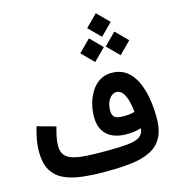

<svg xmlns="http://www.w3.org/2000/svg" viewBox="-140 -1122 1128 1239"><g transform="rotate(-15 424.0 -502.5)"><path d="M690.9 -325.1Q674.1 -319.9 654.7 -317.9Q635.3 -315.8 614.5 -315.8Q573.5 -315.8 557.4 -328.7Q541.3 -341.7 541.3 -373.5Q541.3 -403.6 550.8 -427.4Q560.3 -451.3 576.2 -465.1Q592 -479 610.7 -479Q627.4 -479 640.7 -468.3Q654.1 -457.6 664 -437.6Q674 -417.6 680.9 -389.1Q687.9 -360.6 690.9 -325.1ZM819.7 -253.5Q819.7 -275.4 817.5 -309.6Q815.3 -343.8 808.6 -383.6Q801.9 -423.5 788.1 -462.7Q774.4 -502 751.6 -534.6Q728.8 -567.3 694.7 -586.9Q660.6 -606.4 612.5 -606.4Q565.3 -606.4 531 -583.9Q496.7 -561.3 474.2 -524.8Q451.8 -488.3 440.9 -445.4Q429.9 -402.5 429.9 -361.8Q429.9 -304.6 452.4 -268.5Q474.9 -232.4 514.2 -215.5Q553.6 -198.6 603.5 -198.6Q630.4 -198.6 654.9 -201.8Q679.4 -205.1 704 -212.4Q700 -175.3 674.4 -157.3Q648.8 -139.4 594.1 -133.8Q539.4 -128.2 447.3 -128.2Q373.8 -128.2 319.3 -131.3Q264.9 -134.5 228.9 -145.5Q192.9 -156.5 175.2 -179.2Q157.5 -201.9 157.5 -240.7Q157.5 -270.3 164.8 -304Q172.1 -337.8 180.4 -364.7L56.4 -398.7Q45.7 -363.2 37.3 -320.4Q28.9 -277.7 28.9 -235.6Q28.9 -160 55.4 -113.5Q81.9 -66.9 131.9 -42.2Q181.9 -17.5 253.4 -8.7Q325 0 414.9 0Q508.5 0 583.3 -8.6Q658.1 -17.2 710.9 -43.1Q763.8 -69 791.7 -119.4Q819.7 -169.8 819.7 -253.5ZM535.9 -925.7 614.5 -846.8 693 -925.7 614.5 -1004.6ZM620.8 -780.2 699.5 -701.3 778 -780.2 699.5 -859.1ZM451 -780.2 529.7 -701.3 608.2 -780.2 529.7 -859.1Z"/></g></svg>

Font: Estedad-VF-FD Black
Style: Regular
Weight: 900
Designer: Amin Abedi
Version: Version 4.000